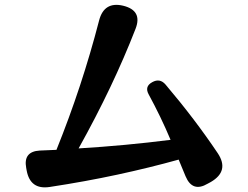

<svg xmlns="http://www.w3.org/2000/svg" viewBox="-20 -774 1040 806"><path d="M730 -104Q608 -70 473.5 -41Q339 -12 188 11Q107 23 92 -58L90 -69Q77 -138 147 -142L217 -145Q271 -279 315.5 -414Q360 -549 396 -688Q417 -769 497 -750Q579 -730 549 -653Q502 -532 442.5 -407Q383 -282 310 -151Q508 -163 696 -187Q675 -237 652 -284.5Q629 -332 604 -378Q586 -411 619 -429Q651 -447 675 -419Q798 -274 894 -131Q944 -56 865 -10L852 -3Q788 35 759 -34Z"/></svg>

Font: MaokenZhuyuanTi
Style: Regular
Weight: 400
Designer: Fontworks Inc & LongZhuTi team: ZERO子、时光羊、荆南、频凡、刘鹏、Little White Dog、帆影Magmeta、奈白不弍、白日月球、ChaoTawei、雨三（排名不分先后）
Version: Version 1.000; 20230222